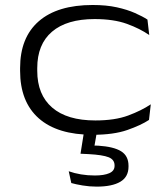

<svg xmlns="http://www.w3.org/2000/svg" viewBox="-20 -512 658 750"><path d="M342.5 14.5Q204 14.5 131.2 -50Q58.5 -114.5 58.5 -235.5V-246Q58.5 -365.5 131.5 -429Q204.5 -492.5 342 -492.5Q395.5 -492.5 436.2 -483.5Q477 -474.5 507 -461.2Q537 -448 556 -435.5L563 -375Q527.5 -400 475.8 -418.8Q424 -437.5 349.5 -437.5Q241 -437.5 183.2 -388.2Q125.5 -339 125.5 -246V-235.5Q125.5 -142 183.8 -91.8Q242 -41.5 352.5 -41.5Q429 -41.5 480.8 -60.8Q532.5 -80 569 -104.5L562 -43.5Q531 -23 477.5 -4.2Q424 14.5 342.5 14.5ZM360 -5.5 345.5 78 323.5 56.5Q333.5 56.5 343.5 56.5Q353.5 56.5 363.5 57Q424.5 61 453.2 79Q482 97 482 135.5V139Q482 179 450 198Q418 217 357.5 217Q329.5 217 302.8 212.5Q276 208 258.5 203L248.5 157Q271 165 296.5 169.2Q322 173.5 350.5 173.5Q386.5 173.5 407 164.5Q427.5 155.5 427.5 136V134Q427.5 111.5 404.2 102.2Q381 93 326 90Q316.5 89.5 309.2 89.2Q302 89 294.5 88.5L309.5 -5.5Z"/></svg>

Font: Anek Latin Expanded Light
Style: Regular
Weight: 300
Width: 7
Designer: Yesha Goshar
Foundry: Ek Type
Version: Version 1.003